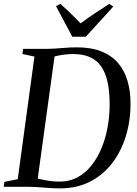

<svg xmlns="http://www.w3.org/2000/svg" viewBox="-31 -1006 736 1034"><path d="M93.5 -743H229.5Q268.5 -744 307 -747.5Q345.5 -751 383 -751Q461 -751 516 -728.8Q571 -706.5 605.5 -665.8Q640 -625 656 -569.5Q672 -514 672 -448Q672 -354.5 646.5 -272Q621 -189.5 572.2 -126.2Q523.5 -63 452.8 -27.2Q382 8.5 291.5 8.5Q267 8.5 245.8 7.2Q224.5 6 204 4.2Q183.5 2.5 162.5 1.2Q141.5 0 117.5 0H-11L-7.5 -26.5L64.5 -41L154.5 -701.5L90 -715ZM168.5 -17.5 148.5 -50.5Q167.5 -45.5 190 -40.2Q212.5 -35 237.5 -31.5Q262.5 -28 289 -28Q344.5 -28 388.2 -52.2Q432 -76.5 464.2 -118.2Q496.5 -160 517.8 -213.2Q539 -266.5 549.2 -325.5Q559.5 -384.5 559.5 -442.5Q559.5 -511 548.8 -562Q538 -613 514.8 -647Q491.5 -681 454 -698Q416.5 -715 362.5 -715Q340 -715 318 -712.2Q296 -709.5 277.5 -705.5Q259 -701.5 247.5 -698L266 -726ZM358.5 -808 270.5 -973 294.5 -985.5Q322 -960 349.5 -933.8Q377 -907.5 403 -880Q438 -906.5 476.5 -932.2Q515 -958 557.5 -985L579 -970.5L431 -808Z"/></svg>

Font: Merriweather 96pt
Style: Italic
Weight: 400
Italic angle: -7.8°
Version: Version 2.101